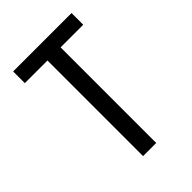

<svg xmlns="http://www.w3.org/2000/svg" viewBox="-215 -832 930 930"><g transform="rotate(-45 250.0 -367.5)"><path d="M205 0V-655H50V-735H450V-655H295V0Z"/></g></svg>

Font: Iosevka SS04 Medium
Style: Regular
Weight: 500
Monospace: yes
Designer: Belleve Invis
Foundry: Belleve Invis
Version: Version 19.0.0; ttfautohint (v1.8.4)